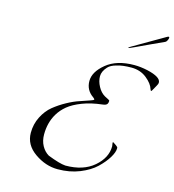

<svg xmlns="http://www.w3.org/2000/svg" viewBox="-161 -1293 1316 1450"><g transform="rotate(15 497.0 -568.0)"><path d="M778 -250 774 -276Q774 -282 778 -282L802 -266Q804 -265 806.5 -262.5Q809 -260 810.5 -259Q812 -258 814 -256Q815 -256 816 -254Q818 -251 818 -244Q818 -214 791.5 -170.5Q765 -127 718.5 -82.5Q672 -38 595 -7Q518 24 424 24Q330 24 244 -36Q158 -96 158 -190Q158 -258 187.5 -316Q217 -374 261 -409.5Q305 -445 357 -473.5Q409 -502 453 -516Q556 -550 556 -554Q556 -562 544 -570Q484 -611 484 -682.5Q484 -754 564.5 -820Q645 -886 782 -886Q831 -886 886 -874Q994 -849 994 -806Q994 -794 983 -776.5Q972 -759 965 -744.5Q958 -730 954 -730Q950 -730 946 -742Q934 -783 884.5 -822.5Q835 -862 765.5 -862Q696 -862 652 -848Q607 -836 587 -814Q552 -776 552 -737.5Q552 -699 573.5 -659Q595 -619 628 -600Q668 -581 668 -576Q668 -559 660 -549Q652 -539 626 -536Q538 -526 471 -500Q404 -474 364.5 -441.5Q325 -409 300 -367Q258 -296 258 -204Q258 -154 279 -116Q300 -78 334 -58Q428 -21 474 -18Q613 -18 695.5 -89Q778 -160 778 -250ZM724 -1016 962 -1154Q971 -1160 978 -1160Q982 -1160 982 -1152Q982 -1144 975.5 -1131.5Q969 -1119 962 -1116Q930 -1102 866 -1072Q714 -1000 708 -1000Q702 -1000 702 -1001.5Q702 -1003 724 -1016Z"/></g></svg>

Font: Miama
Style: Regular
Weight: 400
Italic angle: 16.5°
Designer: Linus Romer
Foundry: Linus Romer
Version: 0.32